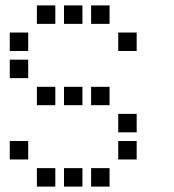

<svg xmlns="http://www.w3.org/2000/svg" viewBox="-20 -704 640 708"><path d="M117 -684Q116 -684 116 -684Q116 -684 116 -683V-617Q116 -616 116 -616Q116 -616 117 -616H183Q184 -616 184 -616Q184 -616 184 -617V-683Q184 -684 184 -684Q184 -684 183 -684ZM217 -684Q216 -684 216 -684Q216 -684 216 -683V-617Q216 -616 216 -616Q216 -616 217 -616H283Q284 -616 284 -616Q284 -616 284 -617V-683Q284 -684 284 -684Q284 -684 283 -684ZM317 -684Q316 -684 316 -684Q316 -684 316 -683V-617Q316 -616 316 -616Q316 -616 317 -616H383Q384 -616 384 -616Q384 -616 384 -617V-683Q384 -684 384 -684Q384 -684 383 -684ZM17 -584Q16 -584 16 -584Q16 -584 16 -583V-517Q16 -516 16 -516Q16 -516 17 -516H83Q84 -516 84 -516Q84 -516 84 -517V-583Q84 -584 84 -584Q84 -584 83 -584ZM417 -584Q416 -584 416 -584Q416 -584 416 -583V-517Q416 -516 416 -516Q416 -516 417 -516H483Q484 -516 484 -516Q484 -516 484 -517V-583Q484 -584 484 -584Q484 -584 483 -584ZM17 -484Q16 -484 16 -484Q16 -484 16 -483V-417Q16 -416 16 -416Q16 -416 17 -416H83Q84 -416 84 -416Q84 -416 84 -417V-483Q84 -484 84 -484Q84 -484 83 -484ZM117 -384Q116 -384 116 -384Q116 -384 116 -383V-317Q116 -316 116 -316Q116 -316 117 -316H183Q184 -316 184 -316Q184 -316 184 -317V-383Q184 -384 184 -384Q184 -384 183 -384ZM217 -384Q216 -384 216 -384Q216 -384 216 -383V-317Q216 -316 216 -316Q216 -316 217 -316H283Q284 -316 284 -316Q284 -316 284 -317V-383Q284 -384 284 -384Q284 -384 283 -384ZM317 -384Q316 -384 316 -384Q316 -384 316 -383V-317Q316 -316 316 -316Q316 -316 317 -316H383Q384 -316 384 -316Q384 -316 384 -317V-383Q384 -384 384 -384Q384 -384 383 -384ZM417 -284Q416 -284 416 -284Q416 -284 416 -283V-217Q416 -216 416 -216Q416 -216 417 -216H483Q484 -216 484 -216Q484 -216 484 -217V-283Q484 -284 484 -284Q484 -284 483 -284ZM17 -184Q16 -184 16 -184Q16 -184 16 -183V-117Q16 -116 16 -116Q16 -116 17 -116H83Q84 -116 84 -116Q84 -116 84 -117V-183Q84 -184 84 -184Q84 -184 83 -184ZM417 -184Q416 -184 416 -184Q416 -184 416 -183V-117Q416 -116 416 -116Q416 -116 417 -116H483Q484 -116 484 -116Q484 -116 484 -117V-183Q484 -184 484 -184Q484 -184 483 -184ZM117 -84Q116 -84 116 -84Q116 -84 116 -83V-17Q116 -16 116 -16Q116 -16 117 -16H183Q184 -16 184 -16Q184 -16 184 -17V-83Q184 -84 184 -84Q184 -84 183 -84ZM217 -84Q216 -84 216 -84Q216 -84 216 -83V-17Q216 -16 216 -16Q216 -16 217 -16H283Q284 -16 284 -16Q284 -16 284 -17V-83Q284 -84 284 -84Q284 -84 283 -84ZM317 -84Q316 -84 316 -84Q316 -84 316 -83V-17Q316 -16 316 -16Q316 -16 317 -16H383Q384 -16 384 -16Q384 -16 384 -17V-83Q384 -84 384 -84Q384 -84 383 -84Z"/></svg>

Font: Doto Black SemiBold
Style: Regular
Weight: 600
Monospace: yes
Version: Version 1.000